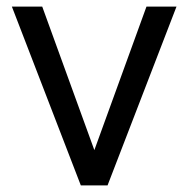

<svg xmlns="http://www.w3.org/2000/svg" viewBox="-20 -554 571 582"><path d="M424 -534H515L306 8H225L16 -534H108L266 -99Z"/></svg>

Font: Martel Sans
Style: Regular
Weight: 400
Designer: Dan Reynolds and Mathieu Réguer
Foundry: Dan Reynolds and Mathieu Réguer
Version: Version 1.001;PS 001.001;hotconv 1.0.70;makeotf.lib2.5.58329